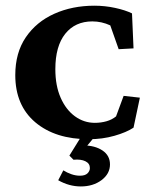

<svg xmlns="http://www.w3.org/2000/svg" viewBox="-20 -487 534 681"><path d="M295.4 6.8Q176.3 6.8 105.2 -53.2Q34.2 -113.3 34.2 -220.7Q34.2 -299.8 71.5 -354.7Q108.9 -409.7 172.6 -438.2Q236.3 -466.8 314.9 -466.8Q352.1 -466.8 388.2 -459Q424.3 -451.2 448.2 -439.5L453.6 -315.4L400.9 -312.5L371.1 -397Q340.3 -411.1 307.6 -411.1Q246.6 -411.1 211.4 -367.2Q176.3 -323.2 176.3 -241.7Q176.3 -183.1 195.1 -140.4Q213.9 -97.7 245.8 -74.5Q277.8 -51.3 316.4 -51.3Q337.9 -51.3 357.7 -56.9Q377.4 -62.5 391.6 -74.2L418.5 -147L476.1 -140.6L453.6 -34.2Q428.7 -17.6 386 -5.4Q343.3 6.8 295.4 6.8ZM266.6 174.3Q225.1 174.3 186.5 152.3L204.6 117.2Q217.8 125.5 233.2 130.9Q248.5 136.2 263.7 136.2Q281.7 136.2 290.3 127.9Q298.8 119.6 298.8 108.9Q298.8 92.8 283 85Q267.1 77.1 240.7 79.6L226.1 64.9L271.5 -8.3H320.8L273.9 48.3L275.4 28.8Q316.4 28.8 343.3 46.6Q370.1 64.5 370.1 96.2Q370.1 129.4 340.1 151.9Q310.1 174.3 266.6 174.3Z"/></svg>

Font: Lateef ExtraBold
Style: Regular
Weight: 800
Designer: SIL International
Foundry: SIL International
Version: Version 4.200